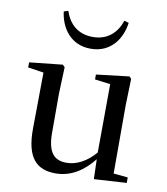

<svg xmlns="http://www.w3.org/2000/svg" viewBox="-89 -874 838 964"><g transform="rotate(10 330.0 -392.5)"><path d="M159 -793C169 -710 222 -632 324 -632C426 -632 479 -710 490 -793L467 -800C446 -737 400 -692 324 -692C248 -692 202 -736 181 -800ZM454 10 620 0V-28L547 -35V-383L551 -518L541 -529L373 -509V-484L452 -474L450 -125C408 -76 357 -47 304 -47C242 -47 207 -81 207 -183V-383L212 -518L201 -529L32 -511V-485L112 -473L109 -186C108 -37 163 15 259 15C337 15 401 -27 451 -91Z"/></g></svg>

Font: Noto Serif JP Medium
Style: Regular
Weight: 500
Designer: Ryoko NISHIZUKA 西塚涼子 (kana & ideographs); Frank Grießhammer (Latin, Greek & Cyrillic); Wenlong ZHANG 张文龙 (bopomofo); San
Foundry: Adobe
Version: Version 2.001;hotconv 1.1.0;makeotfexe 2.6.0